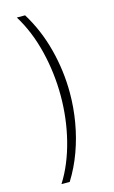

<svg xmlns="http://www.w3.org/2000/svg" viewBox="-138 -856 608 1022"><g transform="rotate(-15 166.5 -345.0)"><path d="M112.5 114H67Q96.5 67.5 118.5 14Q140.5 -39.5 155.2 -98Q170 -156.5 177.5 -218Q185 -279.5 185 -342Q185 -466.5 155.5 -587.5Q126 -708.5 67 -804H112.5Q174.5 -703.5 205.2 -584.8Q236 -466 236 -344Q236 -263 222.2 -182.8Q208.5 -102.5 181.2 -27.5Q154 47.5 112.5 114Z"/></g></svg>

Font: Geologica-Sharp
Style: Regular
Weight: 100
Designer: Sindre Bremnes, Frode Helland
Foundry: Monokrom Skriftforlag AS
Version: Version 1.010;gftools[0.9.28]